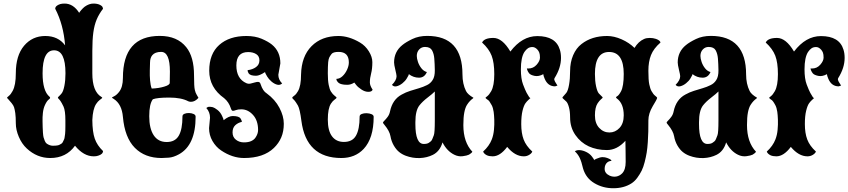

<svg xmlns="http://www.w3.org/2000/svg" viewBox="-20 -839 4687 1061"><path d="M257.8 34.2Q184.6 34.2 127.9 -18.6Q100.6 -43.9 84 -82.8Q67.4 -121.6 67.4 -157.2Q67.4 -192.9 64.5 -213.6Q61.5 -234.4 57.6 -246.6Q54.2 -256.8 43.9 -269.5Q33.7 -282.2 25.4 -291Q17.1 -299.8 18.6 -298.3Q18.6 -300.8 29.3 -309.3Q40 -317.9 49.8 -336.4Q67.4 -368.2 67.4 -434.1Q67.4 -532.2 113 -586.2Q158.7 -640.1 230 -640.1Q301.3 -640.1 339.8 -588.4Q330.6 -703.6 285.2 -790.5Q285.2 -807.6 312.5 -816.4Q322.8 -819.3 336.9 -819.3Q384.8 -819.3 417.5 -768.1Q419.9 -772.9 429.4 -783.9Q439 -794.9 447.8 -801.8Q472.2 -819.3 496.1 -819.3Q517.6 -819.3 531.5 -812.5Q545.4 -805.7 547.4 -797.9L549.3 -790.5Q527.3 -762.2 514.4 -731.7Q501.5 -701.2 495.8 -659.9Q490.2 -618.7 490.2 -558.1V-434.1Q490.2 -334 539.1 -304.2Q547.4 -299.8 543.7 -296.4Q540 -293 530.5 -286.1Q521 -279.3 510.7 -263.7Q492.7 -235.4 490.2 -175.8Q490.7 -109.9 503.7 -72.8Q516.6 -35.6 549.3 -4.4Q549.3 13.2 522 21.5Q512.2 24.9 498 24.9Q442.4 24.9 394.5 -33.7Q345.7 34.2 257.8 34.2ZM295.9 -35.2Q303.2 -36.1 309.3 -39.3Q315.4 -42.5 319.8 -45.4Q324.7 -48.3 327.6 -55.2Q330.6 -62 333.5 -67.4Q335.9 -71.3 336.9 -79.1Q337.9 -86.9 339.8 -99.1Q341.3 -113.8 341.3 -142.1V-173.8Q341.3 -227.5 331.1 -250Q325.7 -261.2 321.5 -268.8Q317.4 -276.4 314.5 -280.3Q309.6 -287.6 304.7 -292.2Q299.8 -296.9 299.8 -299.3Q299.8 -301.8 306.6 -307.9Q313.5 -314 320.8 -323.2Q329.6 -334 335.7 -364.3Q341.8 -394.5 341.8 -434.1Q341.8 -561 278.8 -561Q215.3 -561 215.3 -434.1Q215.3 -336.4 253.4 -304.7Q261.7 -297.9 250.5 -290Q239.3 -282.2 228.5 -258.8Q219.7 -239.7 217 -215.1Q214.4 -190.4 215.1 -168.7Q215.8 -147 215.8 -136.2L217.3 -106.4Q217.8 -97.2 218.8 -90.6Q219.7 -84 220.7 -80.1Q223.1 -71.3 227.5 -60.5Q231.9 -49.8 238.8 -44.9Q255.9 -33.7 271.7 -33.7Q287.6 -33.7 295.9 -35.2Z M872.6 34.2Q780.8 34.2 725.1 -22.2Q669.4 -78.6 659.2 -192.9Q653.3 -263.7 608.4 -292.5L598.6 -298.8Q598.6 -301.3 611.3 -307.4Q624 -313.5 637.7 -330.6Q659.2 -357.4 659.2 -408.2Q659.2 -640.6 862.8 -640.6Q959.5 -640.6 1009.3 -578.1Q1052.2 -524.9 1052.2 -422.4Q1052.2 -359.4 1056.6 -342.3Q1060.5 -325.2 1066.9 -315.4Q1073.2 -305.7 1076.7 -298.3Q1057.6 -276.4 1035.2 -276.4Q1027.3 -276.4 1020.5 -279.3Q981.9 -299.8 915.5 -299.8Q849.1 -299.8 824.7 -290.5Q804.7 -264.6 804.7 -196.8Q804.7 -128.9 829.3 -91.6Q854 -54.2 900.9 -54.2Q947.8 -54.2 968 -89.4Q988.3 -124.5 988.3 -195.8Q988.3 -205.6 999.3 -210.2Q1010.3 -214.8 1024.7 -214.4Q1039.1 -213.9 1050 -209Q1061 -204.1 1061 -194.3Q1061 -37.1 968.8 13.7Q938.5 30.3 912.8 32.2Q887.2 34.2 872.6 34.2ZM818.4 -349.6Q857.9 -351.1 887.7 -360.4Q918 -369.1 918 -381.3L918.9 -443.8Q918.9 -552.2 870.6 -552.2Q836.9 -552.2 821.8 -534.2Q809.6 -520 809.1 -494.6Q808.6 -476.6 807.9 -449.2Q807.1 -421.9 809.3 -394.8Q811.5 -367.7 818.4 -349.6Z M1328.6 34.2Q1263.7 34.2 1201.7 -7.8Q1172.9 -27.3 1154.1 -59.8Q1135.3 -92.3 1135.3 -130.9L1140.6 -188.5Q1140.6 -219.7 1120.1 -242.2Q1127.9 -249 1136.7 -249Q1145 -249 1156.2 -246.6Q1166 -243.7 1181.9 -231.4Q1197.8 -219.2 1207.5 -197.8Q1215.8 -180.2 1215.8 -174.8Q1244.6 -197.8 1265.6 -197.8Q1301.3 -197.8 1309.6 -183.6Q1316.4 -172.9 1316.4 -167V-165.5Q1295.4 -161.1 1280.3 -147.2Q1265.1 -133.3 1265.1 -107.4Q1265.1 -81.1 1283.9 -66.7Q1302.7 -52.2 1327.6 -52.2Q1352.5 -52.2 1367.9 -59.3Q1383.3 -66.4 1391.1 -77.6Q1406.2 -99.1 1406.2 -120.6Q1406.2 -172.9 1378.2 -203.9Q1350.1 -234.9 1313.5 -234.9Q1294.4 -234.9 1283.4 -230.5Q1272.5 -226.1 1266.1 -226.6Q1259.8 -227.1 1255.4 -241.2Q1244.6 -274.9 1218.8 -296.4Q1136.2 -355 1136.2 -448.2Q1136.2 -541.5 1191.7 -590.8Q1247.1 -640.1 1341.8 -640.1Q1389.6 -640.1 1425.8 -624.8Q1461.9 -609.4 1482.4 -592.8Q1529.3 -554.7 1529.3 -488.8L1518.1 -425.8Q1518.1 -398.9 1539.1 -377.9Q1526.9 -366.7 1510.7 -371.3Q1494.6 -376 1479.7 -388.9Q1464.8 -401.9 1456.5 -416Q1444.8 -435.1 1444.8 -440.9Q1414.1 -420.4 1395 -420.4Q1362.8 -420.4 1354 -433.6Q1348.1 -443.4 1348.1 -451.2Q1376 -454.6 1394.8 -468.3Q1413.6 -481.9 1413.6 -505.4Q1413.6 -528.8 1395.8 -540Q1377.9 -551.3 1351.1 -551.3Q1286.1 -551.3 1286.1 -477.5Q1286.1 -403.8 1341.3 -379.4Q1352.5 -374.5 1364.7 -377.2Q1377 -379.9 1388.4 -383.5Q1399.9 -387.2 1408.4 -386.2Q1417 -385.3 1420.4 -373Q1432.6 -335.4 1454.1 -322.8Q1500 -289.1 1524.2 -243.2Q1548.3 -197.3 1548.3 -155.3Q1548.3 -112.8 1534.4 -80.1Q1520.5 -47.4 1493.7 -21.5Q1436 34.2 1328.6 34.2Z M1866.2 34.2Q1671.9 34.2 1645.5 -171.4Q1637.2 -235.8 1626.5 -255.4Q1615.2 -274.4 1608.9 -282.2Q1604 -288.1 1599.6 -292Q1595.2 -295.9 1595.2 -298.3V-299.3Q1595.2 -302.7 1606.2 -310.5Q1617.2 -318.4 1626.5 -335Q1643.6 -363.8 1643.6 -427.2Q1646 -527.8 1701.7 -584Q1757.3 -640.1 1850.1 -640.1Q1908.2 -640.1 1969.2 -604Q1999 -586.4 2018.3 -555.4Q2037.6 -524.4 2037.6 -495.6Q2037.6 -459 2030.8 -433.1Q2023.9 -407.2 2023.9 -383.3Q2023.9 -366.2 2039.1 -343.3Q2034.7 -331.5 2015.6 -331.5Q1996.6 -331.5 1977.1 -344.5Q1957.5 -357.4 1947.8 -370.1L1938 -382.8Q1918.5 -370.1 1898.4 -370.4Q1878.4 -370.6 1868.7 -373.5Q1858.4 -376 1853 -379.9Q1847.7 -383.8 1844.2 -388.7Q1838.9 -395.5 1838.9 -400.9L1839.4 -403.3Q1856.9 -403.3 1872.6 -418Q1888.2 -432.6 1897.9 -453.9Q1907.7 -475.1 1907.7 -494.1Q1907.7 -552.2 1851.1 -552.2Q1820.8 -552.2 1812 -540.5Q1802.7 -528.3 1799.1 -520.3Q1795.4 -512.2 1793.5 -495.1Q1792.5 -483.9 1792 -468.5Q1791.5 -453.1 1791.5 -433.6Q1791.5 -394.5 1796.4 -369.9Q1801.3 -345.2 1808.6 -333.5Q1818.8 -317.4 1829.3 -309.8Q1839.8 -302.2 1839.8 -298.8Q1839.8 -295.9 1829.3 -288.8Q1818.8 -281.7 1808.6 -266.1Q1791.5 -239.3 1791.5 -178.2Q1791.5 -116.7 1814.7 -85.7Q1837.9 -54.7 1880.4 -54.7Q1927.2 -54.7 1946.8 -88.9Q1967.3 -124 1967.3 -194.8Q1967.3 -204.6 1979 -209.2Q1990.7 -213.9 2006.1 -213.4Q2021.5 -212.9 2033.2 -208Q2044.9 -203.1 2044.9 -193.4Q2044.9 -75.2 1989.7 -16.1Q1942.4 34.2 1866.2 34.2Z M2221.7 21.5Q2201.2 13.7 2185.3 0.7Q2169.4 -12.2 2156.2 -34.7Q2142.6 -58.1 2137.7 -86.4Q2132.8 -114.7 2105 -148.4Q2096.2 -158.7 2096.2 -161.1Q2096.2 -164.6 2104.5 -172.6Q2112.8 -180.7 2122.3 -193.4Q2131.8 -206.1 2135.3 -223.6Q2148.9 -289.1 2199.7 -316.4Q2222.2 -329.1 2247.1 -336.9Q2273.4 -345.2 2296.1 -351.8Q2318.8 -358.4 2339.4 -368.7Q2358.9 -377.9 2370.6 -396.5Q2383.3 -415.5 2382.8 -450.9Q2382.3 -486.3 2379.9 -515.6Q2377.9 -541.5 2367.7 -560.5Q2357.4 -579.6 2328.6 -579.6Q2309.1 -579.6 2296.1 -565.4Q2283.2 -551.3 2283.2 -529.8Q2283.2 -515.6 2289.8 -496.3Q2296.4 -477.1 2309.1 -461.2Q2321.8 -445.3 2338.9 -440.9Q2325.7 -409.7 2295.4 -409.7Q2264.6 -409.7 2238.8 -429.7Q2241.2 -427.2 2228 -405.8Q2219.7 -391.6 2203.9 -378.9Q2188 -366.2 2171.9 -362.3Q2155.8 -358.4 2146 -370.1Q2171.4 -395.5 2171.4 -418Q2171.4 -425.3 2164.6 -453.6Q2157.7 -481.9 2157.7 -493.7Q2157.7 -553.2 2203.1 -589.8Q2223.1 -606.4 2258.8 -623.5Q2294.4 -640.6 2340.8 -640.6Q2535.6 -640.6 2535.6 -427.7Q2535.6 -375.5 2555.2 -335.9Q2564.9 -316.9 2596.2 -298.8Q2596.2 -296.9 2590.8 -293Q2585 -289.1 2576.7 -280.5Q2568.4 -272 2560.1 -258.8Q2550.8 -243.7 2545.7 -217.3Q2540.5 -190.9 2540.5 -147.5Q2540.5 -53.2 2590.3 -0.5Q2585.9 7.3 2571.8 15.6Q2561 21 2537.1 24.2Q2513.2 27.3 2490.7 16.1Q2449.7 -3.9 2425.3 -52.2Q2411.1 -2.9 2372.1 16.6Q2339.8 32.7 2300.3 34.4Q2260.7 36.1 2221.7 21.5ZM2321.8 -43.5Q2341.8 -43.5 2351.1 -50.8Q2356.9 -54.7 2361.3 -58.6Q2365.7 -62.5 2369.1 -70.8L2377.4 -91.8Q2382.8 -105 2382.8 -174.3V-333.5Q2376.5 -327.1 2366.5 -318.6Q2356.4 -310.1 2342.3 -299.3Q2314.9 -278.3 2297.9 -256.8Q2275.4 -228.5 2275.4 -164.1V-153.3Q2275.4 -43.5 2321.8 -43.5Z M2702.6 24.9Q2683.1 24.9 2670.4 19Q2653.8 10.7 2649.9 -1.5Q2683.6 -32.2 2697.8 -68.8Q2707 -92.8 2709.7 -121.8Q2712.4 -150.9 2711.4 -177.5Q2710.4 -204.1 2708 -220.7Q2704.6 -243.7 2697.5 -257.1Q2690.4 -270.5 2685.1 -277.8Q2678.7 -286.1 2675 -287.6Q2671.4 -289.1 2662.6 -297.9Q2662.6 -299.8 2672.9 -307.6Q2683.1 -315.4 2694.3 -335Q2711.4 -365.2 2711.4 -429.2Q2711.4 -493.2 2696.8 -531.2Q2682.1 -569.3 2644 -604Q2656.2 -629.4 2706.5 -629.4Q2755.9 -629.4 2800.3 -554.2Q2865.2 -639.6 2949.2 -639.6Q3051.3 -639.6 3073.7 -564.5Q3080.1 -544.9 3080.1 -519Q3080.1 -463.9 3044.4 -407.2Q3042 -402.3 3043.2 -397.5Q3044.4 -392.6 3046.9 -388.2Q3050.8 -380.9 3054.7 -375.5Q3058.6 -370.1 3060.5 -366.2L3047.4 -361.8Q3007.3 -361.8 2989.7 -404.3Q2982.4 -421.4 2982.4 -428.7V-429.2Q2956.5 -415 2934.3 -419.7Q2912.1 -424.3 2904.3 -433.6Q2893.6 -447.3 2891.6 -460.9Q2893.1 -460.4 2899.4 -460.4Q2927.2 -460.4 2945.6 -481.4Q2963.9 -502.4 2963.9 -520.5Q2963.9 -538.1 2960.2 -547.9Q2956.5 -557.6 2950.2 -564.5Q2937 -579.1 2922.4 -579.1Q2907.7 -579.1 2897.5 -572.3Q2887.2 -565.4 2877.9 -551.8Q2858.4 -521.5 2858.4 -455.6Q2858.4 -403.8 2870.4 -372.3Q2882.3 -340.8 2890.1 -326.2Q2905.8 -296.9 2911.1 -296.9L2901.4 -288.1Q2891.1 -278.8 2883.8 -268.6Q2874.5 -255.9 2867.4 -226.8Q2860.4 -197.8 2860.4 -153.3Q2860.4 -103.5 2873.5 -68.4Q2886.7 -33.2 2921.4 -1.5Q2918 8.3 2904.5 16.6Q2891.1 24.9 2874.5 24.9Q2826.2 24.9 2782.7 -27.3Q2743.7 24.9 2702.6 24.9Z M3369.1 201.2Q3311.5 201.2 3264.6 173.3Q3217.8 145.5 3202.1 92.3Q3193.4 54.2 3183.6 33.7Q3173.8 13.2 3156.7 -2.9Q3167 -10.7 3184.8 -9.3Q3202.6 -7.8 3220.9 1.5Q3239.3 10.7 3251 25.9Q3263.2 41 3263.2 46.9Q3263.2 43 3276.4 38.1Q3296.4 29.3 3309.6 29.3Q3323.2 29.3 3335 33.7Q3358.9 42.5 3358.9 49.3Q3358.9 50.3 3352.5 50.8Q3344.7 51.8 3336.9 57.6Q3321.3 70.3 3321.3 93.8Q3321.3 119.1 3349.1 131.8Q3367.2 139.6 3385.5 136.5Q3403.8 133.3 3418 119.1Q3437.5 99.1 3437.5 55.7L3437 -3.9L3436 -61Q3390.1 -9.8 3334 -9.8Q3278.3 -9.8 3233.4 -30.3Q3189 -50.8 3159.7 -92.8Q3130.4 -134.8 3130.4 -189.9Q3130.4 -223.1 3124 -246.3Q3117.7 -269.5 3109.4 -277.8Q3101.6 -285.6 3094.7 -291.3Q3087.9 -296.9 3087.9 -299.3Q3087.9 -301.8 3094.7 -308.8Q3101.6 -315.9 3109.4 -325.7Q3118.7 -337.4 3124.5 -370.1Q3130.4 -402.8 3130.4 -445.8Q3130.4 -494.6 3147.2 -533.9Q3164.1 -573.2 3193.4 -595.7Q3250 -640.1 3335 -640.1Q3373.5 -640.1 3415.3 -621.6Q3457 -603 3486.3 -574.2Q3507.8 -609.9 3539.1 -623.5Q3551.8 -629.4 3570.8 -629.4Q3588.9 -629.4 3605 -624Q3627.9 -615.7 3629.9 -604Q3591.8 -570.8 3577.4 -534.4Q3563 -498 3563 -447.8Q3563 -396 3567.9 -373Q3573.2 -347.7 3580.1 -335.9Q3590.3 -317.4 3600.8 -309.6Q3611.3 -301.8 3611.3 -297.9Q3611.3 -294.4 3604 -281.2L3586.9 -252Q3563 -211.4 3563 -174.3L3562.5 -111.8Q3562 -86.4 3559.8 -53.5Q3557.6 -20.5 3553.7 3.9Q3549.8 27.8 3542.7 55.9Q3535.6 84 3525.9 104Q3516.1 123.5 3501.7 143.3Q3487.3 163.1 3468.8 174.8Q3427.2 201.2 3369.1 201.2ZM3347.7 -106.9Q3379.9 -106.9 3403.3 -131.8Q3426.8 -156.7 3426.8 -201.7Q3426.8 -267.1 3388.7 -294.9Q3379.4 -301.3 3389.6 -306.6Q3399.9 -312 3411.6 -334Q3426.8 -362.3 3426.8 -430.2Q3426.8 -551.8 3345.7 -551.8Q3267.6 -551.8 3267.6 -430.2Q3267.6 -391.6 3273.9 -362.3Q3280.3 -333 3289.1 -322.8Q3295.9 -314.9 3303.2 -308.6Q3310.5 -302.2 3310.5 -299.8Q3310.5 -297.9 3301.5 -290.5Q3292.5 -283.2 3282.7 -268.6Q3267.6 -246.1 3267.6 -201.7Q3267.6 -157.2 3291.3 -132.1Q3314.9 -106.9 3347.7 -106.9Z M3789.1 21.5Q3768.6 13.7 3752.7 0.7Q3736.8 -12.2 3723.6 -34.7Q3710 -58.1 3705.1 -86.4Q3700.2 -114.7 3672.4 -148.4Q3663.6 -158.7 3663.6 -161.1Q3663.6 -164.6 3671.9 -172.6Q3680.2 -180.7 3689.7 -193.4Q3699.2 -206.1 3702.6 -223.6Q3716.3 -289.1 3767.1 -316.4Q3789.6 -329.1 3814.5 -336.9Q3840.8 -345.2 3863.5 -351.8Q3886.2 -358.4 3906.7 -368.7Q3926.3 -377.9 3938 -396.5Q3950.7 -415.5 3950.2 -450.9Q3949.7 -486.3 3947.3 -515.6Q3945.3 -541.5 3935.1 -560.5Q3924.8 -579.6 3896 -579.6Q3876.5 -579.6 3863.5 -565.4Q3850.6 -551.3 3850.6 -529.8Q3850.6 -515.6 3857.2 -496.3Q3863.8 -477.1 3876.5 -461.2Q3889.2 -445.3 3906.2 -440.9Q3893.1 -409.7 3862.8 -409.7Q3832 -409.7 3806.2 -429.7Q3808.6 -427.2 3795.4 -405.8Q3787.1 -391.6 3771.2 -378.9Q3755.4 -366.2 3739.3 -362.3Q3723.1 -358.4 3713.4 -370.1Q3738.8 -395.5 3738.8 -418Q3738.8 -425.3 3731.9 -453.6Q3725.1 -481.9 3725.1 -493.7Q3725.1 -553.2 3770.5 -589.8Q3790.5 -606.4 3826.2 -623.5Q3861.8 -640.6 3908.2 -640.6Q4103 -640.6 4103 -427.7Q4103 -375.5 4122.6 -335.9Q4132.3 -316.9 4163.6 -298.8Q4163.6 -296.9 4158.2 -293Q4152.3 -289.1 4144 -280.5Q4135.7 -272 4127.4 -258.8Q4118.2 -243.7 4113 -217.3Q4107.9 -190.9 4107.9 -147.5Q4107.9 -53.2 4157.7 -0.5Q4153.3 7.3 4139.2 15.6Q4128.4 21 4104.5 24.2Q4080.6 27.3 4058.1 16.1Q4017.1 -3.9 3992.7 -52.2Q3978.5 -2.9 3939.5 16.6Q3907.2 32.7 3867.7 34.4Q3828.1 36.1 3789.1 21.5ZM3889.2 -43.5Q3909.2 -43.5 3918.5 -50.8Q3924.3 -54.7 3928.7 -58.6Q3933.1 -62.5 3936.5 -70.8L3944.8 -91.8Q3950.2 -105 3950.2 -174.3V-333.5Q3943.8 -327.1 3933.8 -318.6Q3923.8 -310.1 3909.7 -299.3Q3882.3 -278.3 3865.2 -256.8Q3842.8 -228.5 3842.8 -164.1V-153.3Q3842.8 -43.5 3889.2 -43.5Z M4270 24.9Q4250.5 24.9 4237.8 19Q4221.2 10.7 4217.3 -1.5Q4251 -32.2 4265.1 -68.8Q4274.4 -92.8 4277.1 -121.8Q4279.8 -150.9 4278.8 -177.5Q4277.8 -204.1 4275.4 -220.7Q4272 -243.7 4264.9 -257.1Q4257.8 -270.5 4252.4 -277.8Q4246.1 -286.1 4242.4 -287.6Q4238.8 -289.1 4230 -297.9Q4230 -299.8 4240.2 -307.6Q4250.5 -315.4 4261.7 -335Q4278.8 -365.2 4278.8 -429.2Q4278.8 -493.2 4264.2 -531.2Q4249.5 -569.3 4211.4 -604Q4223.6 -629.4 4273.9 -629.4Q4323.2 -629.4 4367.7 -554.2Q4432.6 -639.6 4516.6 -639.6Q4618.7 -639.6 4641.1 -564.5Q4647.5 -544.9 4647.5 -519Q4647.5 -463.9 4611.8 -407.2Q4609.4 -402.3 4610.6 -397.5Q4611.8 -392.6 4614.3 -388.2Q4618.2 -380.9 4622.1 -375.5Q4626 -370.1 4627.9 -366.2L4614.7 -361.8Q4574.7 -361.8 4557.1 -404.3Q4549.8 -421.4 4549.8 -428.7V-429.2Q4523.9 -415 4501.7 -419.7Q4479.5 -424.3 4471.7 -433.6Q4460.9 -447.3 4459 -460.9Q4460.4 -460.4 4466.8 -460.4Q4494.6 -460.4 4512.9 -481.4Q4531.2 -502.4 4531.2 -520.5Q4531.2 -538.1 4527.6 -547.9Q4523.9 -557.6 4517.6 -564.5Q4504.4 -579.1 4489.7 -579.1Q4475.1 -579.1 4464.8 -572.3Q4454.6 -565.4 4445.3 -551.8Q4425.8 -521.5 4425.8 -455.6Q4425.8 -403.8 4437.7 -372.3Q4449.7 -340.8 4457.5 -326.2Q4473.1 -296.9 4478.5 -296.9L4468.8 -288.1Q4458.5 -278.8 4451.2 -268.6Q4441.9 -255.9 4434.8 -226.8Q4427.7 -197.8 4427.7 -153.3Q4427.7 -103.5 4440.9 -68.4Q4454.1 -33.2 4488.8 -1.5Q4485.4 8.3 4471.9 16.6Q4458.5 24.9 4441.9 24.9Q4393.6 24.9 4350.1 -27.3Q4311 24.9 4270 24.9Z"/></svg>

Font: Sancreek
Style: Regular
Weight: 400
Designer: Vernon Adams
Foundry: Vernon Adams
Version: Version 1.100; ttfautohint (v1.8.4.7-5d5b)